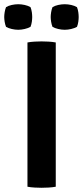

<svg xmlns="http://www.w3.org/2000/svg" viewBox="-44 -884 392 909"><path d="M86 -683Q101.5 -686 120.5 -687Q139.5 -688 152.5 -688Q167 -688 185.5 -687Q204 -686 220 -683V0Q204 3 185.5 4Q167 5 152.5 5Q139.5 5 120.5 4Q101.5 3 86 0ZM262.5 -743Q247.5 -743 231.5 -746.8Q215.5 -750.5 204.5 -757Q200 -768.5 198 -781.2Q196 -794 196 -803.5Q196 -813 198 -825.8Q200 -838.5 204.5 -850Q215.5 -857 231.5 -860.5Q247.5 -864 262.5 -864Q277.5 -864 293.2 -860.5Q309 -857 320.5 -850Q325 -838.5 326.8 -825.8Q328.5 -813 328.5 -803.5Q328.5 -794 326.8 -781.2Q325 -768.5 320.5 -757Q309 -750.5 293.2 -746.8Q277.5 -743 262.5 -743ZM42.5 -743Q27.5 -743 11.5 -746.8Q-4.5 -750.5 -15.5 -757Q-20 -768.5 -22 -781.2Q-24 -794 -24 -803.5Q-24 -813 -22 -825.8Q-20 -838.5 -15.5 -850Q-4.5 -857 11.5 -860.5Q27.5 -864 42.5 -864Q57 -864 73 -860.5Q89 -857 100.5 -850Q105 -838.5 106.8 -825.8Q108.5 -813 108.5 -803.5Q108.5 -794 106.8 -781.2Q105 -768.5 100.5 -757Q89 -750.5 73 -746.8Q57 -743 42.5 -743Z"/></svg>

Font: Signika SC SemiBold
Style: Regular
Weight: 600
Designer: Anna Giedryś
Foundry: Anna Giedryś
Version: Version 2.000; ttfautohint (v1.8.3) -l 8 -r 50 -G 200 -x 9 -